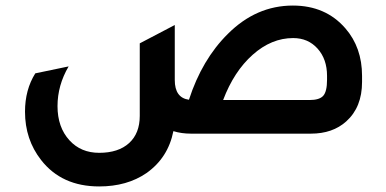

<svg xmlns="http://www.w3.org/2000/svg" viewBox="-20 -481 1388 691"><path d="M660 -122Q707 -267 800 -359Q902 -461 1034 -461Q1152 -461 1223 -379Q1283 -310 1283 -208V-186Q1283 -95 1226 -44Q1177 0 1099 0H667Q633 0 604 -9Q585 87 507 142Q437 190 337 190Q202 190 128 95Q70 21 70 -79Q70 -158 107 -217L227 -242Q187 -174 187 -99Q187 -23 230 24Q271 69 337 69Q406 69 444.5 34Q483 -1 483 -64V-325L609 -391V-193Q609 -129 660 -122ZM1157 -194V-208Q1157 -268 1123 -306Q1089 -344 1035 -344Q957 -344 889.5 -284Q822 -224 783 -121H1094Q1130 -121 1143.5 -136.5Q1157 -152 1157 -194Z"/></svg>

Font: Tajawal
Style: Bold
Weight: 700
Designer: Boutros Fonts
Foundry: Created by Boutros International 2017
Version: Version 1.700